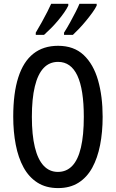

<svg xmlns="http://www.w3.org/2000/svg" viewBox="-20 -961 597 991"><path d="M509.8 -357.9Q509.8 -279.3 496.6 -212.2Q483.4 -145 456.1 -95.2Q428.7 -45.4 385 -17.8Q341.3 9.8 279.8 9.8Q217.3 9.8 173.1 -18.6Q128.9 -46.9 101.6 -96.9Q74.2 -147 61.3 -214.1Q48.3 -281.2 48.3 -358.9Q48.3 -480.5 74.5 -561.8Q100.6 -643.1 152.1 -683.8Q203.6 -724.6 279.8 -724.6Q361.3 -724.6 411.9 -677Q462.4 -629.4 486.1 -546.6Q509.8 -463.9 509.8 -357.9ZM144.5 -357.9Q144.5 -264.6 159.9 -201.2Q175.3 -137.7 205.3 -105.7Q235.4 -73.7 278.8 -73.7Q323.2 -73.7 353 -105Q382.8 -136.2 397.7 -199.7Q412.6 -263.2 412.6 -357.9Q412.6 -499.5 379.4 -570.6Q346.2 -641.6 279.8 -641.6Q234.9 -641.6 204.8 -609.6Q174.8 -577.6 159.7 -514.4Q144.5 -451.2 144.5 -357.9ZM479 -941.4V-932.1Q471.7 -916.5 457 -896.2Q442.4 -876 424.8 -854.5Q407.2 -833 389.2 -814Q371.1 -794.9 356.4 -781.2H310.5V-792.5Q326.2 -816.9 342 -845.7Q357.9 -874.5 371.1 -900.6Q384.3 -926.8 390.1 -941.4ZM332.5 -941.4V-932.1Q324.7 -915.5 311 -896Q297.4 -876.5 280.3 -856Q263.2 -835.4 244.4 -816.4Q225.6 -797.4 207.5 -781.2H164.6V-792.5Q180.2 -818.4 195.8 -846.7Q211.4 -875 224.4 -900.4Q237.3 -925.8 244.1 -941.4Z"/></svg>

Font: Open Sans Condensed Medium
Style: Regular
Weight: 500
Width: 3
Designer: Monotype Design Team
Foundry: Monotype Imaging Inc.
Version: Version 3.000